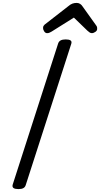

<svg xmlns="http://www.w3.org/2000/svg" viewBox="-20 -1286 688 1320"><path d="M107 14Q84 14 73.5 7Q63 0 67 -16L380 -988Q385 -1002 397.5 -1008.5Q410 -1015 432 -1015Q455 -1015 465 -1008Q475 -1001 470 -985L157 -14Q153 0 141 7Q129 14 107 14ZM304 -1058Q292 -1058 284 -1070Q276 -1082 276 -1093Q276 -1103 279.5 -1108Q283 -1113 287 -1117L449 -1243Q464 -1256 477.5 -1261Q491 -1266 507 -1266Q520 -1266 530.5 -1259.5Q541 -1253 549 -1240L642 -1110Q647 -1103 647.5 -1097.5Q648 -1092 648 -1087Q648 -1075 635 -1066.5Q622 -1058 613 -1058Q603 -1058 596 -1063Q589 -1068 581 -1075L488 -1165L335 -1069Q328 -1065 320.5 -1061.5Q313 -1058 304 -1058Z"/></svg>

Font: Playwrite AU VIC
Style: Regular
Weight: 400
Designer: Veronika Burian, José Scaglione
Foundry: TypeTogether
Version: Version 1.002